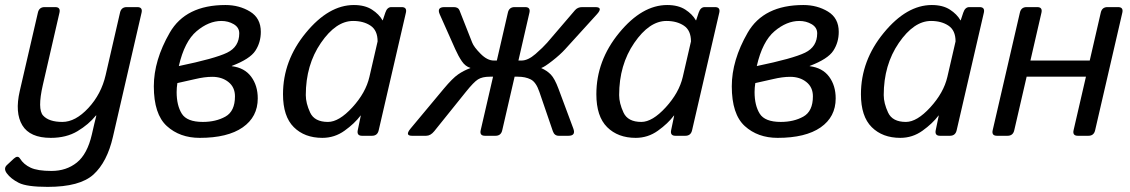

<svg xmlns="http://www.w3.org/2000/svg" viewBox="-27 -541 4501 765"><path d="M51.8 -178.7 124 -490.7Q128.9 -512.7 150.9 -512.7H192.9Q214.8 -512.7 210 -490.7L143.6 -202.1Q121.6 -106 144.8 -80.6Q168 -55.2 221.7 -55.2Q273.4 -55.2 325 -110.6Q376.5 -166 394 -242.2L451.2 -490.7Q456.1 -512.7 478 -512.7H520Q542 -512.7 537.1 -490.7L422.9 4.4Q399.9 104.5 345.7 154.1Q291.5 203.6 163.1 203.6Q79.6 203.6 47.9 187.5Q16.1 171.4 0 149.4Q-14.2 129.9 1 116.2L28.3 90.8Q43.9 76.7 52.7 90.8Q67.4 114.3 95.2 127.2Q123 140.1 178.2 140.1Q237.3 140.1 279.1 106.7Q320.8 73.2 338.9 -4.9Q350.1 -54.7 356.9 -80.6H355Q326.2 -44.9 281.7 -18.3Q237.3 8.3 175.3 8.3Q92.3 8.3 62 -41.7Q31.7 -91.8 51.8 -178.7Z M585.9 -197.3Q585.9 -300.8 649.4 -410.9Q712.9 -521 871.1 -521Q926.3 -521 969.2 -494.9Q1012.2 -468.8 1012.2 -414.1Q1012.2 -372.1 990.5 -338.9Q968.8 -305.7 896.5 -278.3V-277.3Q947.3 -271 973.6 -235.6Q1000 -200.2 1000 -148.9Q1000 -75.2 939.9 -33.4Q879.9 8.3 768.6 8.3Q689.5 8.3 637.7 -38.8Q585.9 -85.9 585.9 -197.3ZM676.8 -174.3Q676.8 -121.1 697.3 -88.1Q717.8 -55.2 781.2 -55.2Q833 -55.2 871.1 -76.4Q909.2 -97.7 909.2 -157.2Q909.2 -193.4 883.3 -214.1Q857.4 -234.9 818.4 -234.9Q788.1 -234.9 750 -225.8Q711.9 -216.8 679.7 -210Q676.8 -191.4 676.8 -174.3ZM685.5 -277.8Q829.6 -307.6 877.9 -331.1Q926.3 -354.5 926.3 -408.2Q926.3 -431.6 904.3 -444.6Q882.3 -457.5 855 -457.5Q804.7 -457.5 756.3 -416.7Q708 -376 685.5 -277.8Z M1100.6 -165.5Q1100.6 -299.8 1191.7 -410.4Q1282.7 -521 1382.8 -521Q1426.8 -521 1455.1 -502.7Q1483.4 -484.4 1497.1 -460H1498L1508.3 -490.7Q1515.6 -512.7 1532.2 -512.7H1573.2Q1595.2 -512.7 1590.3 -490.7L1481.9 -22Q1477.1 0 1455.1 0H1415.5Q1394 0 1398.4 -22L1410.6 -80.6H1409.7Q1385.7 -48.8 1345.9 -20.3Q1306.2 8.3 1257.3 8.3Q1186.5 8.3 1143.6 -34.4Q1100.6 -77.1 1100.6 -165.5ZM1191.4 -162.1Q1191.4 -129.9 1208.7 -92.5Q1226.1 -55.2 1279.8 -55.2Q1323.7 -55.2 1377 -113.3Q1430.2 -171.4 1444.8 -234.4L1477.5 -376Q1477.5 -419.9 1449.5 -438.7Q1421.4 -457.5 1379.9 -457.5Q1311.5 -457.5 1251.5 -369.9Q1191.4 -282.2 1191.4 -162.1Z M1614.7 0Q1585 0 1608.9 -28.8L1741.2 -187.5Q1775.9 -229 1798.1 -244.4Q1820.3 -259.8 1846.7 -269.5L1847.2 -270.5Q1827.1 -276.4 1813.2 -296.9Q1799.3 -317.4 1787.1 -344.7L1725.1 -483.9Q1712.4 -512.7 1744.1 -512.7H1780.8Q1798.8 -512.7 1803.7 -500L1854.5 -371.1Q1861.3 -353.5 1887.9 -326.7Q1914.6 -299.8 1940.4 -299.8H1952.6L1996.6 -490.7Q2001.5 -512.7 2023.4 -512.7H2065.4Q2087.4 -512.7 2082.5 -490.7L2038.6 -299.8H2050.8Q2076.7 -299.8 2106.7 -325.9Q2136.7 -352.1 2153.3 -371.1L2263.7 -500Q2274.4 -512.7 2292.5 -512.7H2344.7Q2377.4 -512.7 2351.1 -483.9L2224.6 -344.7Q2204.6 -322.8 2173.6 -298.6Q2142.6 -274.4 2130.4 -270.5L2129.9 -269.5Q2152.3 -259.8 2167.7 -243.9Q2183.1 -228 2198.2 -187.5L2257.3 -28.8Q2268.1 0 2237.8 0H2199.2Q2182.1 0 2175.8 -18.1L2122.1 -174.8Q2108.9 -213.9 2087.6 -224.6Q2066.4 -235.4 2036.1 -235.4H2023.4L1974.1 -22Q1969.2 0 1947.3 0H1905.3Q1883.3 0 1888.2 -22L1937.5 -235.4H1924.8Q1894.5 -235.4 1877.4 -224.6Q1860.4 -213.9 1829.1 -174.8L1703.1 -18.1Q1688.5 0 1670.9 0Z M2349.1 -165.5Q2349.1 -299.8 2440.2 -410.4Q2531.2 -521 2631.3 -521Q2675.3 -521 2703.6 -502.7Q2731.9 -484.4 2745.6 -460H2746.6L2756.8 -490.7Q2764.2 -512.7 2780.8 -512.7H2821.8Q2843.8 -512.7 2838.9 -490.7L2730.5 -22Q2725.6 0 2703.6 0H2664.1Q2642.6 0 2647 -22L2659.2 -80.6H2658.2Q2634.3 -48.8 2594.5 -20.3Q2554.7 8.3 2505.9 8.3Q2435.1 8.3 2392.1 -34.4Q2349.1 -77.1 2349.1 -165.5ZM2439.9 -162.1Q2439.9 -129.9 2457.3 -92.5Q2474.6 -55.2 2528.3 -55.2Q2572.3 -55.2 2625.5 -113.3Q2678.7 -171.4 2693.4 -234.4L2726.1 -376Q2726.1 -419.9 2698 -438.7Q2669.9 -457.5 2628.4 -457.5Q2560.1 -457.5 2500 -369.9Q2439.9 -282.2 2439.9 -162.1Z M2888.7 -197.3Q2888.7 -300.8 2952.1 -410.9Q3015.6 -521 3173.8 -521Q3229 -521 3272 -494.9Q3314.9 -468.8 3314.9 -414.1Q3314.9 -372.1 3293.2 -338.9Q3271.5 -305.7 3199.2 -278.3V-277.3Q3250 -271 3276.4 -235.6Q3302.7 -200.2 3302.7 -148.9Q3302.7 -75.2 3242.7 -33.4Q3182.6 8.3 3071.3 8.3Q2992.2 8.3 2940.4 -38.8Q2888.7 -85.9 2888.7 -197.3ZM2979.5 -174.3Q2979.5 -121.1 3000 -88.1Q3020.5 -55.2 3084 -55.2Q3135.7 -55.2 3173.8 -76.4Q3211.9 -97.7 3211.9 -157.2Q3211.9 -193.4 3186 -214.1Q3160.2 -234.9 3121.1 -234.9Q3090.8 -234.9 3052.7 -225.8Q3014.6 -216.8 2982.4 -210Q2979.5 -191.4 2979.5 -174.3ZM2988.3 -277.8Q3132.3 -307.6 3180.7 -331.1Q3229 -354.5 3229 -408.2Q3229 -431.6 3207 -444.6Q3185.1 -457.5 3157.7 -457.5Q3107.4 -457.5 3059.1 -416.7Q3010.7 -376 2988.3 -277.8Z M3403.3 -165.5Q3403.3 -299.8 3494.4 -410.4Q3585.4 -521 3685.5 -521Q3729.5 -521 3757.8 -502.7Q3786.1 -484.4 3799.8 -460H3800.8L3811 -490.7Q3818.4 -512.7 3835 -512.7H3876Q3897.9 -512.7 3893.1 -490.7L3784.7 -22Q3779.8 0 3757.8 0H3718.3Q3696.8 0 3701.2 -22L3713.4 -80.6H3712.4Q3688.5 -48.8 3648.7 -20.3Q3608.9 8.3 3560.1 8.3Q3489.3 8.3 3446.3 -34.4Q3403.3 -77.1 3403.3 -165.5ZM3494.1 -162.1Q3494.1 -129.9 3511.5 -92.5Q3528.8 -55.2 3582.5 -55.2Q3626.5 -55.2 3679.7 -113.3Q3732.9 -171.4 3747.6 -234.4L3780.3 -376Q3780.3 -419.9 3752.2 -438.7Q3724.1 -457.5 3682.6 -457.5Q3614.3 -457.5 3554.2 -369.9Q3494.1 -282.2 3494.1 -162.1Z M3945.3 0Q3923.3 0 3928.2 -22L4036.6 -490.7Q4041.5 -512.7 4063.5 -512.7H4105.5Q4127.4 -512.7 4122.6 -490.7L4078.6 -299.8H4314.9L4358.9 -490.7Q4363.8 -512.7 4385.7 -512.7H4427.7Q4449.7 -512.7 4444.8 -490.7L4336.4 -22Q4331.5 0 4309.6 0H4267.6Q4245.6 0 4250.5 -22L4299.8 -235.4H4063.5L4014.2 -22Q4009.3 0 3987.3 0Z"/></svg>

Font: Istok Web
Style: BoldItalic
Weight: 700
Italic angle: -13°
Designer: Andrey V. Panov
Foundry: Andrey V. Panov
Version: Version 1.0.2g